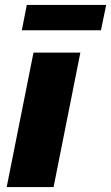

<svg xmlns="http://www.w3.org/2000/svg" viewBox="-20 -754 448 774"><path d="M7 0 115 -542H304L196 0ZM68 -632 88 -734H408L387 -632Z"/></svg>

Font: Montserrat Thin ExtraBold
Style: Italic
Weight: 800
Italic angle: -11.3°
Version: Version 9.000